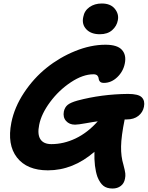

<svg xmlns="http://www.w3.org/2000/svg" viewBox="-20 -936 845 1098"><path d="M550.8 -740.2Q500.5 -740.2 473.6 -768.6Q446.8 -796.9 456.1 -838.9Q462.4 -874.5 491.7 -895.3Q521 -916 562 -916Q612.3 -916 636.7 -885.7Q661.1 -855.5 653.8 -819.8Q647.9 -787.1 621.6 -763.7Q595.2 -740.2 550.8 -740.2ZM409.2 -223.1Q376.5 -223.1 357.7 -244.4Q338.9 -265.6 345.2 -298.8Q350.6 -322.8 366.9 -336.2Q383.3 -349.6 422.9 -360.8Q560.5 -397.5 711.9 -398.9Q772 -398.9 791 -379.2Q810.1 -359.4 803.2 -325.2Q796.9 -293.5 771.2 -273.2Q745.6 -252.9 704.1 -252.9H692.9Q673.3 -156.7 672.4 -98.6Q671.4 -40.5 686 6.8Q694.8 40 696.5 55.2Q698.2 70.3 694.8 85.9Q689.9 112.8 670.7 127.4Q651.4 142.1 624 142.1Q590.3 142.1 570.8 126.2Q551.3 110.4 537.1 75.2Q517.6 19 520 -67.9Q397.9 38.1 253.9 38.1Q134.3 38.1 77.1 -35.2Q20 -108.4 44.9 -234.9Q62.5 -322.8 117.4 -405.8Q172.4 -488.8 246.6 -548.3Q320.8 -607.9 409.9 -644Q499 -680.2 583 -680.2Q650.9 -680.2 677.2 -650.9Q703.6 -621.6 693.8 -573.2Q684.6 -526.9 650.4 -494.4Q616.2 -461.9 574.2 -461.9Q558.1 -461.9 551.3 -469.7Q544.4 -477.5 544.2 -486.6Q543.9 -495.6 537.1 -503.4Q530.3 -511.2 514.2 -511.2Q454.1 -511.2 385.3 -465.6Q316.4 -419.9 266.4 -352.3Q216.3 -284.7 204.1 -222.2Q192.9 -168 210.9 -139.9Q229 -111.8 273.9 -111.8Q344.2 -111.8 412.4 -144.3Q480.5 -176.8 539.1 -242.2Q515.6 -239.3 470.9 -231.2Q426.3 -223.1 409.2 -223.1Z"/></svg>

Font: Shantell Sans Bouncy
Style: Bold Italic
Weight: 700
Italic angle: -11.31°
Designer: Stephen Nixon, Anya Danilova, Shantell Martin
Foundry: Arrow Type
Version: Version 1.006;[9816181b4]